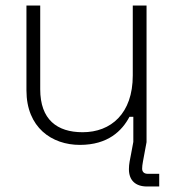

<svg xmlns="http://www.w3.org/2000/svg" viewBox="-20 -516 634 697"><path d="M517 115C503 115 496 108 496 96C496 87 497 83 499 70L512 0V-496H462V-242C462 -104 383 -36 280 -36C187 -36 126 -82 126 -192V-496H76V-188C76 -53 168 10 270 10C372 10 423 -41 450 -92H464V-1L456 42C452 63 448 79 448 98C448 139 472 161 514 161H558V115Z"/></svg>

Font: Space Text Light
Style: Regular
Weight: 300
Designer: Florian Karsten (Space Text), Colophon Foundry (Space Mono)
Foundry: Florian Karsten
Version: Version 1.003;PS 001.003;hotconv 1.0.88;makeotf.lib2.5.64775